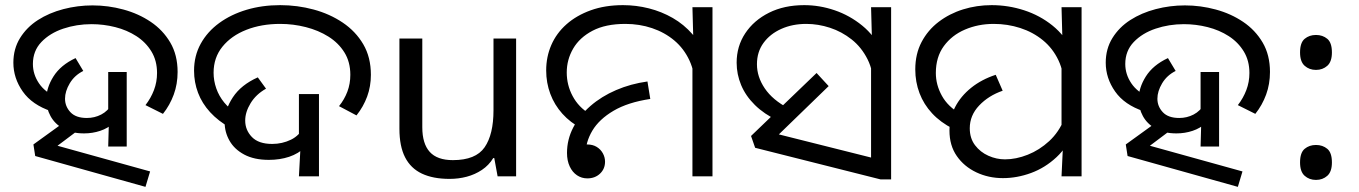

<svg xmlns="http://www.w3.org/2000/svg" viewBox="-20 -686 5287 747"><path d="M546 -277Q567 -304 579 -335.5Q591 -367 591 -402Q591 -450 569 -486Q547 -522 510.5 -545.5Q474 -569 428.5 -580.5Q383 -592 336 -592Q278 -592 226 -574.5Q174 -557 141 -522.5Q108 -488 108 -437Q108 -397 131.5 -362Q155 -327 202 -307L180 -253Q105 -278 68.5 -330Q32 -382 32 -442Q32 -496 58 -538Q84 -580 127.5 -608Q171 -636 226.5 -650.5Q282 -665 340 -665Q401 -665 460 -649Q519 -633 566.5 -601Q614 -569 642.5 -520.5Q671 -472 671 -406Q671 -359 656 -318Q641 -277 614 -243ZM117 -79 110 -124 247 -223 293 -186 152 -80 182 -125 564 -19 546 41ZM307 -167Q259 -167 226 -185.5Q193 -204 176.5 -234.5Q160 -265 160 -299Q160 -344 188 -388.5Q216 -433 274 -460L304 -410Q270 -393 251.5 -362Q233 -331 233 -302Q233 -272 254 -249.5Q275 -227 318 -227Q348 -227 374 -240.5Q400 -254 416 -282L457 -261Q446 -229 423 -208Q400 -187 370 -177Q340 -167 307 -167ZM404 -226 401 -238V-406H473V-116H401Z M1026 -64Q969 -64 930.5 -84.5Q892 -105 873 -138.5Q854 -172 854 -210Q854 -259 886 -307.5Q918 -356 983 -385L1015 -341Q976 -319 955 -284.5Q934 -250 934 -217Q934 -180 960 -153Q986 -126 1039 -126Q1078 -126 1112 -142.5Q1146 -159 1163 -195L1207 -177Q1194 -139 1167.5 -113.5Q1141 -88 1105 -76Q1069 -64 1026 -64ZM1150 -130 1143 -143V-320H1221V0H1143ZM877 -188Q829 -215 797.5 -249.5Q766 -284 750.5 -325Q735 -366 735 -411Q735 -469 761 -516Q787 -563 833 -596.5Q879 -630 939.5 -648Q1000 -666 1070 -666Q1137 -666 1200 -649Q1263 -632 1313.5 -598Q1364 -564 1393.5 -513.5Q1423 -463 1423 -395Q1423 -350 1408.5 -310.5Q1394 -271 1367 -237L1299 -273Q1320 -299 1331.5 -329.5Q1343 -360 1343 -395Q1343 -445 1320 -482Q1297 -519 1258 -543.5Q1219 -568 1170 -580.5Q1121 -593 1070 -593Q997 -593 938.5 -570Q880 -547 845.5 -504.5Q811 -462 811 -403Q811 -372 821.5 -342Q832 -312 852.5 -287Q873 -262 903 -244L877 -188Z M1988 -536V0H1916L1903 -71H1899Q1882 -43 1855 -25Q1828 -7 1796 1.5Q1764 10 1729 10Q1665 10 1621.5 -10.5Q1578 -31 1556 -74Q1534 -117 1534 -185V-536H1623V-191Q1623 -127 1652 -95Q1681 -63 1742 -63Q1831 -63 1865.5 -113Q1900 -163 1900 -257V-536Z M2243 -186Q2199 -209 2168 -243.5Q2137 -278 2121 -321Q2105 -364 2105 -412Q2105 -465 2125 -511Q2145 -557 2184 -591.5Q2223 -626 2278.5 -646Q2334 -666 2404 -666Q2455 -666 2504.5 -653.5Q2554 -641 2597.5 -616Q2641 -591 2674.5 -552.5Q2708 -514 2727 -463Q2746 -412 2746 -347L2684 -344Q2684 -404 2662.5 -450.5Q2641 -497 2603.5 -528.5Q2566 -560 2517 -576.5Q2468 -593 2413 -593Q2336 -593 2285.5 -566.5Q2235 -540 2210 -497Q2185 -454 2185 -404Q2185 -355 2208 -312Q2231 -269 2274 -243L2243 -186ZM2674 -471 2678 -511 2674 -658H2752V0H2674ZM2265 8Q2243 8 2225 -4Q2207 -16 2196.5 -38.5Q2186 -61 2186 -91Q2186 -143 2210 -189.5Q2234 -236 2277 -273.5Q2320 -311 2377 -335.5Q2434 -360 2499 -369L2510 -301Q2423 -288 2367 -255Q2311 -222 2284.5 -177.5Q2258 -133 2258 -84Q2258 -70 2264.5 -56Q2271 -42 2279 -30L2200 -64Q2200 -93 2218.5 -108.5Q2237 -124 2264 -124Q2286 -124 2301.5 -114.5Q2317 -105 2325.5 -89.5Q2334 -74 2334 -57Q2334 -29 2314.5 -10.5Q2295 8 2265 8Z M3006 -217Q2953 -242 2917 -277.5Q2881 -313 2863.5 -355Q2846 -397 2846 -442Q2846 -506 2879.5 -556.5Q2913 -607 2972 -636.5Q3031 -666 3109 -666Q3169 -666 3227.5 -646Q3286 -626 3334.5 -586.5Q3383 -547 3411.5 -487Q3440 -427 3440 -347L3379 -344Q3379 -408 3355.5 -455Q3332 -502 3293.5 -532.5Q3255 -563 3209 -578Q3163 -593 3117 -593Q3063 -593 3019.5 -573.5Q2976 -554 2950.5 -519Q2925 -484 2925 -436Q2925 -387 2955.5 -342Q2986 -297 3047 -265L3006 -217ZM3369 -482 3373 -510 3369 -658H3447V12H3406L2918 -111L2902 -157L3157 -402L3204 -351L2974 -128L2967 -174L3429 -58L3369 -6Z M3688 -185Q3639 -210 3606.5 -245Q3574 -280 3557.5 -323.5Q3541 -367 3541 -416Q3541 -476 3565.5 -522.5Q3590 -569 3632 -601Q3674 -633 3727 -649.5Q3780 -666 3838 -666Q3903 -666 3964.5 -646Q4026 -626 4075 -586.5Q4124 -547 4153 -487Q4182 -427 4182 -347L4120 -344Q4120 -405 4098 -451.5Q4076 -498 4037.5 -529.5Q3999 -561 3949.5 -577Q3900 -593 3846 -593Q3786 -593 3734.5 -571Q3683 -549 3652 -506.5Q3621 -464 3621 -402Q3621 -356 3644.5 -313.5Q3668 -271 3717 -243L3688 -185ZM3882 7Q3826 7 3778.5 -15.5Q3731 -38 3702.5 -79Q3674 -120 3674 -178Q3674 -227 3696 -269.5Q3718 -312 3758.5 -344.5Q3799 -377 3854 -395L3881 -333Q3826 -314 3789.5 -275.5Q3753 -237 3753 -187Q3753 -148 3773.5 -121Q3794 -94 3825.5 -80Q3857 -66 3890 -66Q3933 -66 3978.5 -84Q4024 -102 4062 -137Q4100 -172 4121 -224L4159 -180Q4135 -116 4090.5 -74.5Q4046 -33 3991.5 -13Q3937 7 3882 7ZM4115 -106 4110 -144V-471L4114 -511L4110 -658H4188V0H4110Z M4796 -277Q4817 -304 4829 -335.5Q4841 -367 4841 -402Q4841 -450 4819 -486Q4797 -522 4760.5 -545.5Q4724 -569 4678.5 -580.5Q4633 -592 4586 -592Q4528 -592 4476 -574.5Q4424 -557 4391 -522.5Q4358 -488 4358 -437Q4358 -397 4381.5 -362Q4405 -327 4452 -307L4430 -253Q4355 -278 4318.5 -330Q4282 -382 4282 -442Q4282 -496 4308 -538Q4334 -580 4377.5 -608Q4421 -636 4476.5 -650.5Q4532 -665 4590 -665Q4651 -665 4710 -649Q4769 -633 4816.5 -601Q4864 -569 4892.5 -520.5Q4921 -472 4921 -406Q4921 -359 4906 -318Q4891 -277 4864 -243ZM4367 -79 4360 -124 4497 -223 4543 -186 4402 -80 4432 -125 4814 -19 4796 41ZM4557 -167Q4509 -167 4476 -185.5Q4443 -204 4426.5 -234.5Q4410 -265 4410 -299Q4410 -344 4438 -388.5Q4466 -433 4524 -460L4554 -410Q4520 -393 4501.5 -362Q4483 -331 4483 -302Q4483 -272 4504 -249.5Q4525 -227 4568 -227Q4598 -227 4624 -240.5Q4650 -254 4666 -282L4707 -261Q4696 -229 4673 -208Q4650 -187 4620 -177Q4590 -167 4557 -167ZM4654 -226 4651 -238V-406H4723V-116H4651Z M5100 -414Q5074 -414 5056 -430Q5038 -446 5038 -482Q5038 -520 5056 -535Q5074 -550 5100 -550Q5126 -550 5144 -535Q5162 -520 5162 -482Q5162 -446 5144 -430Q5126 -414 5100 -414ZM5100 14Q5074 14 5056 -2Q5038 -18 5038 -54Q5038 -92 5056 -107Q5074 -122 5100 -122Q5126 -122 5144 -107Q5162 -92 5162 -54Q5162 -18 5144 -2Q5126 14 5100 14Z"/></svg>

Font: hexloriya05
Style: Book
Weight: 400
Designer: Jelle Bosma - Monotype Design Team
Foundry: Monotype Imaging Inc.
Version: Version 2.003